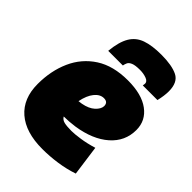

<svg xmlns="http://www.w3.org/2000/svg" viewBox="-226 -884 1001 1001"><g transform="rotate(45 274.5 -383.5)"><path d="M486 -23Q436 -6 381 2Q326 10 272 10Q149 10 82 -48Q15 -106 15 -213Q15 -310 50 -388.5Q85 -467 156 -513Q227 -559 335 -559Q437 -559 493 -517.5Q549 -476 549 -407Q549 -324 485.5 -268Q422 -212 311 -195Q267 -189 231 -189Q240 -173 259.5 -168.5Q279 -164 313 -164Q336 -164 376.5 -170Q417 -176 463 -190ZM312 -405Q284 -405 261.5 -377.5Q239 -350 229 -300Q240 -301 251 -303Q294 -311 317.5 -332.5Q341 -354 342 -376Q342 -405 312 -405ZM363 -777Q442 -777 484 -756Q526 -735 526 -669Q526 -637 516 -595H408Q410 -605 410 -610Q410 -626 388.5 -634Q367 -642 341 -642Q306 -642 289.5 -635Q273 -628 268 -617.5Q263 -607 261 -595H153Q160 -667 183.5 -706.5Q207 -746 251 -761.5Q295 -777 363 -777Z"/></g></svg>

Font: Georama Black
Style: Italic
Weight: 900
Italic angle: -9°
Designer: Jean-Baptiste Levee
Foundry: Production Type
Version: Version 1.000